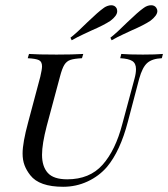

<svg xmlns="http://www.w3.org/2000/svg" viewBox="-20 -694 635 725"><path d="M383.9 -63.7Q354 -29 310.9 -8.9Q267.7 11.3 218.5 11.3Q128.2 11.3 94.4 -32.3Q79.8 -50.8 72.6 -70.2Q65.3 -89.5 65.3 -114.5Q65.3 -154.8 86.3 -232.3L132.3 -404.8Q138.7 -432.3 138.7 -443.5Q138.7 -461.3 127 -466.9Q115.3 -472.6 84.7 -474.2L89.5 -490.3Q121.8 -487.9 193.5 -487.9Q255.6 -487.9 294.4 -490.3L289.5 -474.2Q259.7 -472.6 245.6 -467.7Q231.5 -462.9 223 -449.2Q214.5 -435.5 206.5 -404.8L156.5 -218.5Q138.7 -150 138.7 -109.7Q138.7 -65.3 160.5 -41.1Q182.3 -16.9 233.9 -16.9Q318.5 -16.9 367.3 -71.8Q416.1 -126.6 441.9 -225.8L487.9 -396.8Q493.5 -416.9 493.5 -433.1Q493.5 -454.8 479.4 -463.7Q465.3 -472.6 433.9 -474.2L437.9 -490.3Q466.9 -487.9 519.4 -487.9Q568.5 -487.9 595.2 -490.3L591.1 -474.2Q554.8 -472.6 536.3 -456.5Q517.7 -440.3 505.6 -396.8L462.9 -234.7Q433.9 -123.4 383.9 -63.7ZM461.3 -610.5Q501.6 -649.2 521 -662.9Q535.5 -674.2 550.8 -674.2Q563.7 -674.2 570.2 -664.5Q574.2 -658.1 574.2 -652.4Q574.2 -635.5 547.6 -615.3Q523.4 -599.2 476.6 -579Q470.2 -575.8 446.4 -564.9Q422.6 -554 401.6 -541.9L396.8 -551.6Q421 -570.2 461.3 -610.5ZM310.5 -610.5Q350.8 -649.2 370.2 -662.9Q375.8 -667.7 384.3 -671Q392.7 -674.2 400 -674.2Q413.7 -674.2 420.2 -662.9Q422.6 -657.3 422.6 -651.6Q422.6 -634.7 396.8 -615.3Q372.6 -599.2 325.8 -579Q319.4 -575.8 295.6 -564.9Q271.8 -554 250.8 -541.9L246 -551.6Q270.2 -570.2 310.5 -610.5Z"/></svg>

Font: Playfair Display SC
Style: Italic
Weight: 400
Italic angle: -14°
Designer: Claus Eggers Sørensen
Foundry: Claus Eggers Sørensen
Version: Version 1.202; ttfautohint (v1.6)